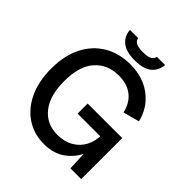

<svg xmlns="http://www.w3.org/2000/svg" viewBox="-227 -997 1159 1159"><g transform="rotate(45 352.0 -417.5)"><path d="M335 10Q251 10 185 -33Q119 -76 81.5 -155.5Q44 -235 44 -345Q44 -456 84.5 -535.5Q125 -615 197.5 -657.5Q270 -700 365 -700Q436 -700 492.5 -675.5Q549 -651 588.5 -604.5Q628 -558 644 -493L540 -465Q525 -532 479.5 -567.5Q434 -603 362 -603Q268 -603 210.5 -538.5Q153 -474 153 -345Q153 -221 207 -154Q261 -87 352 -87Q412 -87 455 -112Q498 -137 520.5 -179.5Q543 -222 543 -275H583Q583 -200 555 -135Q527 -70 471.5 -30Q416 10 335 10ZM552 0 543 -214V-350H644V0ZM349 -264V-350H594V-264ZM365 -735Q292 -735 255.5 -764.5Q219 -794 215 -845H285Q288 -826 306 -815.5Q324 -805 365 -805Q406 -805 424 -815.5Q442 -826 445 -845H515Q511 -794 474.5 -764.5Q438 -735 365 -735Z"/></g></svg>

Font: Radio Canada Big
Style: Regular
Weight: 400
Designer: Étienne Aubert Bonn
Foundry: Coppers and Brasses
Version: Version 1.001